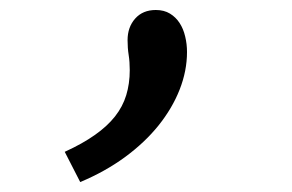

<svg xmlns="http://www.w3.org/2000/svg" viewBox="-20 -716 590 388"><path d="M110.8 -409.2 142.1 -348.1C175.6 -362.1 205.7 -378.9 232.4 -398.4C259.1 -418 281.7 -439.3 300.3 -462.4C318.8 -485.5 333.1 -509.7 343 -534.9C352.9 -560.1 357.9 -585.4 357.9 -610.8C357.9 -621.6 356.7 -632.1 354.2 -642.3C351.8 -652.6 348.1 -661.6 343 -669.4C338 -677.2 331.5 -683.6 323.5 -688.5C315.5 -693.4 306 -695.8 294.9 -695.8C277.3 -695.8 263.4 -690 253.2 -678.5C242.9 -666.9 237.8 -652.3 237.8 -634.8C237.8 -624.3 238.5 -614.4 240 -605C241.5 -595.5 242.2 -585.3 242.2 -574.2C242.2 -556 239.8 -539.1 235.1 -523.7C230.4 -508.2 222.8 -493.9 212.4 -480.7C202 -467.5 188.5 -455.1 171.9 -443.4C155.3 -431.6 134.9 -420.2 110.8 -409.2Z"/></svg>

Font: CodeNewRoman Nerd Font Mono
Style: Regular
Weight: 400
Monospace: yes
Designer: Sam Radian
Foundry: Code New Roman
Version: Version 2.00 November 29, 2014;Nerd Fonts 3.2.1